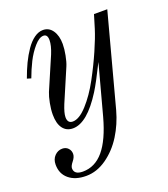

<svg xmlns="http://www.w3.org/2000/svg" viewBox="-131 -561 785 897"><g transform="rotate(-20 261.0 -113.0)"><path d="M502 -456.1 379.9 1Q362.3 65.4 328.6 119.4Q294.9 173.3 246.1 207.8Q197.3 242.2 144 242.2Q90.3 242.2 58.6 215.8Q26.9 189.5 26.9 144Q26.9 117.2 43 100.6Q59.1 84 81.1 84Q99.1 84 110.1 95.7Q121.1 107.4 121.1 124Q121.1 139.6 106.9 157.2Q92.8 174.8 92.8 186Q92.8 217.8 136.2 217.8Q196.8 217.8 240 166.5Q283.2 115.2 312 9.8L378.9 -238.8Q335.4 -150.9 311.5 -112.8Q232.9 12.2 162.1 12.2Q129.9 12.2 112.1 -11.7Q94.2 -35.6 94.2 -80.1Q94.2 -106 100.1 -136.5Q106 -167 113.8 -186L183.1 -347.2Q199.2 -386.7 199.2 -413.1Q199.2 -441.9 179.2 -441.9Q157.7 -441.9 133.1 -413.3Q108.4 -384.8 90.3 -348.9Q72.3 -313 58.1 -273.9L38.1 -279.8Q51.8 -317.9 67.1 -349.9Q82.5 -381.8 101.3 -409.2Q120.1 -436.5 141.8 -452.1Q163.6 -467.8 186 -467.8Q215.8 -467.8 233.4 -441.9Q251 -416 251 -375Q251 -350.6 245.1 -320.1Q239.3 -289.6 231 -270L162.1 -108.9Q146 -69.3 146 -48.8Q146 -18.1 171.9 -18.1Q204.1 -18.1 243.9 -61.8Q283.7 -105.5 317.6 -168.2Q351.6 -231 377.4 -290Q403.3 -349.1 416 -390.1L436 -456.1Z"/></g></svg>

Font: Flanker Steampunk
Style: Italic
Weight: 400
Italic angle: -12°
Designer: Alexey Kryukov, Leonardo Di Lena
Foundry: Alexey Kryukov, Leonardo Di Lena
Version: 1.210